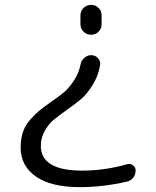

<svg xmlns="http://www.w3.org/2000/svg" viewBox="-20 -540 643 790"><path d="M311 -477Q311 -495 324 -507.5Q337 -520 355 -520Q373 -520 385.5 -507.5Q398 -495 398 -477V-440Q398 -422 385.5 -409.5Q373 -397 355 -397Q337 -397 324 -409.5Q311 -422 311 -440ZM308 230Q191 230 128 186.5Q65 143 65 67Q65 31 74.5 3Q84 -25 105 -48.5Q126 -72 142 -85Q158 -98 189 -120Q224 -144 243.5 -160.5Q263 -177 283.5 -207.5Q304 -238 311 -273Q314 -290 326.5 -301.5Q339 -313 355 -313Q372 -313 383 -301Q394 -289 392 -273Q385 -228 361 -190Q337 -152 314.5 -133Q292 -114 254 -87Q218 -61 200 -46.5Q182 -32 165 -3Q148 26 148 60Q148 162 318 162Q410 162 502 136Q516 132 527 140Q538 148 538 161Q538 178 528.5 190.5Q519 203 503 207Q405 230 308 230Z"/></svg>

Font: Rounded Mplus 1c
Style: Regular
Weight: 400
Version: Version 1.059.20150529